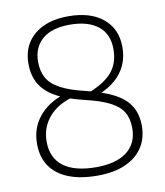

<svg xmlns="http://www.w3.org/2000/svg" viewBox="-84 -819 774 898"><g transform="rotate(-10 302.5 -370.0)"><path d="M307.5 9Q226 9 169.2 -13.8Q112.5 -36.5 83 -80Q53.5 -123.5 53.5 -186Q53.5 -260 96.2 -313.2Q139 -366.5 213.5 -391.5L255 -373Q180 -351.5 139.8 -303Q99.5 -254.5 99.5 -188.5Q99.5 -112 152.2 -71.5Q205 -31 308 -31Q403 -31 454 -70.2Q505 -109.5 505 -182Q505 -227.5 486.5 -258.5Q468 -289.5 425 -311.2Q382 -333 309.5 -350Q226 -369.5 175.2 -398.2Q124.5 -427 101.8 -467.2Q79 -507.5 79 -562Q79 -619.5 105.5 -661.2Q132 -703 181.8 -726Q231.5 -749 301 -749Q406 -749 465.8 -699.2Q525.5 -649.5 525.5 -563Q525.5 -516.5 508.5 -478.5Q491.5 -440.5 458.8 -412Q426 -383.5 378.5 -364.5L339 -382.5Q414.5 -413 448.5 -454.8Q482.5 -496.5 482.5 -561Q482.5 -633.5 434.5 -671.2Q386.5 -709 300.5 -709Q214.5 -709 169.8 -670Q125 -631 125 -563.5Q125 -518.5 143 -486.2Q161 -454 204 -431Q247 -408 321.5 -390.5Q405 -370.5 455.5 -343Q506 -315.5 528.5 -276.8Q551 -238 551 -185Q551 -126 522.5 -82.5Q494 -39 439.5 -15Q385 9 307.5 9Z"/></g></svg>

Font: Encode Sans SC ExtraLight
Style: Regular
Weight: 250
Designer: Multiple Designers
Foundry: Impallari Type
Version: Version 3.002